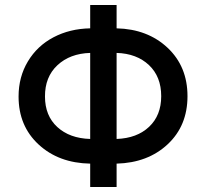

<svg xmlns="http://www.w3.org/2000/svg" viewBox="-20 -747 823 767"><path d="M445.8 -727.1V-633.8Q569.8 -630.9 649.4 -556.2Q729 -481.4 729 -362.8Q729 -244.6 649.9 -170.7Q570.8 -96.7 445.8 -93.3V0H340.3V-93.3Q214.4 -95.7 134.3 -169.7Q54.2 -243.7 54.2 -361.3Q54.2 -439.9 91.6 -502Q128.9 -564 193.8 -598.1Q258.8 -632.3 340.3 -633.8V-727.1ZM340.3 -535.6Q259.3 -533.2 209.2 -486.3Q159.2 -439.5 159.7 -361.3Q159.7 -284.7 209 -239.5Q258.3 -194.3 340.3 -191.9ZM445.8 -535.6V-191.9Q527.3 -194.8 575.7 -240.5Q624 -286.1 624 -362.8Q624 -440.9 575 -487.1Q525.9 -533.2 445.8 -535.6Z"/></svg>

Font: Interop Med
Style: Regular
Weight: 500
Designer: Rasmus Andersson, Google, Jang Haemin
Foundry: jhaemin
Version: Version 1.007